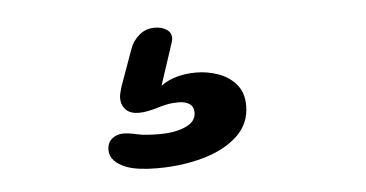

<svg xmlns="http://www.w3.org/2000/svg" viewBox="-32 -82 683 358"><g transform="rotate(-5 309.5 97.0)"><path d="M250 227Q232.5 227 218.2 225.2Q204 223.5 193 219.5Q162 207.5 162 185.5Q162 171.5 171 164.2Q180 157 192 157Q202.5 157 217.5 160.5Q226 162.5 236.5 163.2Q247 164 259 164Q289 164 308.5 155.2Q328 146.5 328 129.5Q328 118.5 320.2 113.2Q312.5 108 300 108Q288 108 278 110Q268 112 259 115Q250.5 117.5 242 119.2Q233.5 121 225 121Q208 121 200 112.2Q192 103.5 192 90.5Q192 86 193.5 80.5Q195 75 196.5 69.5L221.5 0Q226 -13 238.2 -23.8Q250.5 -34.5 267.5 -34.5Q280.5 -34.5 289.5 -28.8Q298.5 -23 298.5 -12.5Q298.5 -9.5 297.5 -6.2Q296.5 -3 295.5 0L271 74.5Q284.5 64.5 301.5 60Q318.5 55.5 337 55.5Q358 55.5 378.2 62.5Q398.5 69.5 411.8 85Q425 100.5 425 125Q425 159 400.5 181.8Q376 204.5 336 215.8Q296 227 250 227Z"/></g></svg>

Font: Sono Monospace SemiBold
Style: Regular
Weight: 600
Designer: Tyler Finck
Foundry: Tyler Finck
Version: Version 2.112